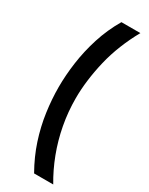

<svg xmlns="http://www.w3.org/2000/svg" viewBox="-211 -731 689 886"><g transform="rotate(30 133.5 -288.0)"><path d="M251 -691Q223 -641 202 -588.5Q181 -536 168.5 -483.5Q156 -431 149.5 -380Q143 -329 143 -282Q143 -210 156 -140.5Q169 -71 193.5 -6.5Q218 58 252 115H150Q112 48 90 -19.5Q68 -87 58.5 -155Q49 -223 49 -287Q49 -350 58.5 -418.5Q68 -487 90 -556.5Q112 -626 150 -691Z"/></g></svg>

Font: Bricolage Grotesque 72pt
Style: Regular
Weight: 400
Version: Version 1.001;gftools[0.9.33.dev8+g029e19f]